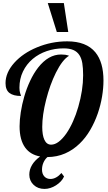

<svg xmlns="http://www.w3.org/2000/svg" viewBox="-20 -1020 705 1254"><path d="M292 -1000H397L425.8 -811H351.1ZM199.7 187.5Q186 174.8 178.7 157.7Q171.4 140.6 171.4 121.1Q171.4 53.7 242.2 2Q178.7 -9.3 145 -55.2Q107.9 -105.5 107.9 -194.8Q107.9 -236.3 115.7 -287.1Q123.5 -337.9 138.2 -388.7Q153.8 -442.9 177 -492.2Q200.2 -541.5 229 -578.6Q295.9 -664.1 378.9 -664.1Q394 -664.1 406 -662.4Q418 -660.6 431.2 -655.8Q387.7 -630.4 345.2 -545.4Q306.2 -466.8 281.2 -368.2Q255.9 -269 255.9 -190.9Q255.9 -138.2 269.5 -107.9Q284.2 -75.2 314 -75.2Q338.4 -75.2 363.5 -94.2Q388.7 -113.3 413.1 -147.9Q436.5 -181.6 456.5 -226.3Q476.6 -271 491.2 -321.8Q522.9 -431.2 522.9 -528.8Q522.9 -575.7 517.6 -607.4Q512.2 -639.2 498.5 -660.2Q483.9 -682.6 459 -693.4Q434.1 -704.1 395 -704.1Q337.9 -704.1 285.6 -686.3Q233.4 -668.5 193.8 -635.3Q152.8 -600.6 129.9 -552.7Q106.9 -504.9 106.9 -446.8Q106.9 -424.8 112.3 -408.7Q113.8 -402.3 115.7 -399.4Q117.2 -396 117.2 -393.1Q67.4 -393.1 41.7 -412.8Q16.1 -432.6 16.1 -477.1Q16.1 -545.9 73.7 -610.4Q130.4 -672.9 220.7 -710.4Q315.9 -750 418.9 -750Q543.9 -750 603 -678.2Q655.8 -613.8 655.8 -494.1Q655.8 -444.3 646.5 -388.7Q637.2 -333 618.7 -279.3Q598.6 -221.2 568.8 -170.4Q539.1 -119.6 500 -82Q457.5 -40.5 404.8 -17.6Q352.1 5.4 289.6 5.9Q272.9 21 263.7 42.2Q254.4 63.5 254.4 87.9Q254.4 115.7 269.5 132.3Q284.7 148.9 309.6 148.9Q328.1 148.9 346.4 138.9Q364.7 128.9 381.3 109.9L398.4 132.8Q383.8 166 345.7 190.4Q328.1 201.7 308.8 207.8Q289.6 213.9 270.5 213.9Q227.5 213.9 199.7 187.5Z"/></svg>

Font: Pattaya
Style: Regular
Weight: 400
Designer: Pablo Impallari / Thai characters Designed by Thanarat Vachiruckul and Suppakit Chalermlarp
Foundry: Pablo Impallari
Version: Version 2.001